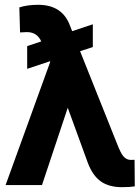

<svg xmlns="http://www.w3.org/2000/svg" viewBox="-20 -775 588 804"><path d="M139.6 -754.9Q234.9 -754.9 269 -677.7L282.2 -644.5L368.7 -673.3V-578.1L315.4 -560.5L476.1 -158.2L483.9 -141.1Q500.5 -106 525.9 -105.5H535.6L543.5 -106L544.4 5.4Q524.4 8.8 490.7 8.8Q436.5 8.8 402.1 -15.4Q367.7 -39.6 347.2 -94.7L263.7 -323.7L155.8 0H3.4L190.4 -516.1L189.5 -518.6L93.8 -486.8V-582L152.8 -601.6Q135.3 -640.6 92.3 -640.6L64 -639.2L61 -744.1Q95.2 -754.9 139.6 -754.9Z"/></svg>

Font: Roboto
Style: Bold
Weight: 700
Designer: Google
Version: Version 2.134; 2016; ttfautohint (v1.6)